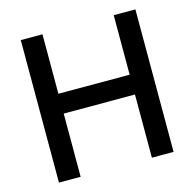

<svg xmlns="http://www.w3.org/2000/svg" viewBox="-102 -794 909 898"><g transform="rotate(-15 352.5 -345.0)"><path d="M525 0V-690H630V0ZM75 0V-690H180V0ZM125 -306V-402H580V-306Z"/></g></svg>

Font: Radio Canada Big
Style: Regular
Weight: 400
Designer: Étienne Aubert Bonn
Foundry: Coppers and Brasses
Version: Version 1.001